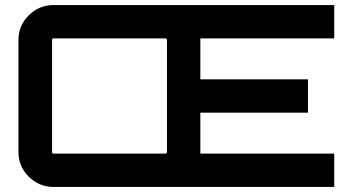

<svg xmlns="http://www.w3.org/2000/svg" viewBox="-20 -740 1414 760"><path d="M773 -588V-426H1199V-294H773V-132H1303V0H192Q135 0 94 -40.5Q53 -81 53 -139V-581Q53 -639 94 -679.5Q135 -720 192 -720H1303V-588ZM634 -132Q641 -132 641 -139V-581Q641 -588 634 -588H192Q186 -588 186 -581V-139Q186 -132 192 -132Z"/></svg>

Font: Orbitron
Style: Bold
Weight: 700
Designer: Matt McInerney
Foundry: Matt McInerney
Version: Version 001.001